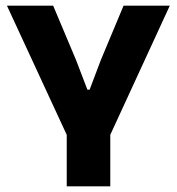

<svg xmlns="http://www.w3.org/2000/svg" viewBox="-20 -659 626 679"><path d="M363 -167H223L4.5 -639H168L249 -446.5L289 -342H297L336.5 -446.5L417 -639H580.5ZM370 0H216V-307.5H370Z"/></svg>

Font: Anek Kannada Medium
Style: Bold
Weight: 700
Version: Version 1.003